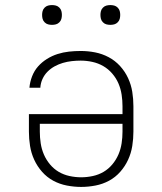

<svg xmlns="http://www.w3.org/2000/svg" viewBox="-20 -729 640 757"><path d="M300 8Q272 8 243.5 2.5Q215 -3 190 -16.5Q165 -30 146 -51.5Q127 -73 115 -99Q103 -125 98.5 -153.5Q94 -182 94 -210V-279H463V-310Q463 -333 459.5 -356Q456 -379 447 -400Q438 -421 422.5 -439Q407 -457 387 -468.5Q367 -480 344 -485Q321 -490 298 -490Q281 -490 263 -488Q245 -486 228 -481Q211 -476 195.5 -467.5Q180 -459 167.5 -446.5Q155 -434 147.5 -417.5Q140 -401 139 -383H96Q98 -406 106.5 -428Q115 -450 130 -467Q145 -484 165 -496.5Q185 -509 207 -516Q229 -523 252 -525.5Q275 -528 298 -528Q327 -528 355 -522.5Q383 -517 408.5 -503.5Q434 -490 453.5 -468.5Q473 -447 485 -421Q497 -395 501.5 -367Q506 -339 506 -310V-210Q506 -182 501.5 -153.5Q497 -125 485 -99Q473 -73 454 -51.5Q435 -30 410 -16.5Q385 -3 356.5 2.5Q328 8 300 8ZM300 -30Q323 -30 346 -35Q369 -40 388.5 -51.5Q408 -63 423 -81Q438 -99 447 -120Q456 -141 459.5 -164Q463 -187 463 -210V-241H137V-210Q137 -187 140.5 -164Q144 -141 153 -120Q162 -99 177 -81Q192 -63 211.5 -51.5Q231 -40 254 -35Q277 -30 300 -30ZM415 -631Q407 -631 399.5 -633Q392 -635 386 -641Q380 -647 378 -654.5Q376 -662 376 -670Q376 -678 378 -685.5Q380 -693 386 -699Q392 -705 399.5 -707Q407 -709 415 -709Q423 -709 430.5 -707Q438 -705 444 -699Q450 -693 452 -685.5Q454 -678 454 -670Q454 -662 452 -654.5Q450 -647 444 -641Q438 -635 430.5 -633Q423 -631 415 -631ZM185 -631Q177 -631 169.5 -633Q162 -635 156 -641Q150 -647 148 -654.5Q146 -662 146 -670Q146 -678 148 -685.5Q150 -693 156 -699Q162 -705 169.5 -707Q177 -709 185 -709Q193 -709 200.5 -707Q208 -705 214 -699Q220 -693 222 -685.5Q224 -678 224 -670Q224 -662 222 -654.5Q220 -647 214 -641Q208 -635 200.5 -633Q193 -631 185 -631Z"/></svg>

Font: Iosevka Etoile Extralight
Style: Regular
Weight: 200
Designer: Belleve Invis
Foundry: Belleve Invis
Version: Version 22.1.2; ttfautohint (v1.8.4)